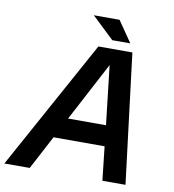

<svg xmlns="http://www.w3.org/2000/svg" viewBox="-154 -927 910 1007"><g transform="rotate(10 301.0 -423.5)"><path d="M-63 0 316 -690H497L582 0H459L439 -180H167L72 0ZM225 -290H427L391 -604ZM382 -735 264 -847H401L478 -735Z"/></g></svg>

Font: Radio Canada Big Medium
Style: Italic
Weight: 500
Italic angle: -12°
Designer: Étienne Aubert Bonn
Foundry: Coppers and Brasses
Version: Version 1.001